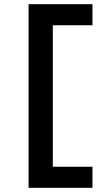

<svg xmlns="http://www.w3.org/2000/svg" viewBox="-20 -790 521 920"><path d="M117 110V-770H423V-669H233V9H423V110Z"/></svg>

Font: M PLUS 1 SemiBold
Style: Regular
Weight: 600
Designer: Coji Morishita
Foundry: UNDERFOREST DESIGN
Version: Version 1.001